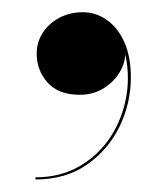

<svg xmlns="http://www.w3.org/2000/svg" viewBox="-20 -145 272 314"><path d="M38 148.5V145Q78.5 145 109.8 127Q141 109 160.8 78.8Q180.5 48.5 186.8 11.5Q193 -25.5 183 -64H184.5Q186.5 -46.5 177.2 -29.5Q168 -12.5 150.5 -1.2Q133 10 110.5 10Q75.5 10 57.8 -10Q40 -30 40 -57.5Q40 -76 50 -91.5Q60 -107 77.2 -116Q94.5 -125 115.5 -125Q137 -125 155 -112.2Q173 -99.5 183.5 -75.8Q194 -52 194 -18.5Q194 24 175.5 62Q157 100 122.2 124.2Q87.5 148.5 38 148.5Z"/></svg>

Font: Bodoni Moda 48pt Medium
Style: Regular
Weight: 500
Designer: Owen Earl
Foundry: indestructible type
Version: Version 2.005